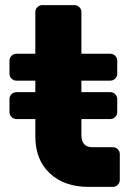

<svg xmlns="http://www.w3.org/2000/svg" viewBox="-20 -730 515 750"><path d="M438 -292Q438 -281 430 -273Q422 -265 411 -265H298V-203Q298 -155 341 -155H421Q432 -155 440 -147Q448 -139 448 -128V-27Q448 -16 440 -8Q432 0 421 0H326Q231 0 174.5 -53Q118 -106 118 -197V-265H44Q33 -265 25 -273Q17 -281 17 -292V-343Q17 -354 25 -362Q33 -370 44 -370H118V-415H44Q33 -415 25 -423Q17 -431 17 -442V-493Q17 -504 25 -512Q33 -520 44 -520H118V-683Q118 -694 126 -702Q134 -710 145 -710H271Q282 -710 290 -702Q298 -694 298 -683V-520H411Q422 -520 430 -512Q438 -504 438 -493V-442Q438 -431 430 -423Q422 -415 411 -415H298V-370H411Q422 -370 430 -362Q438 -354 438 -343Z"/></svg>

Font: Hezaedrus
Style: Bold
Weight: 700
Designer: Hubert & Fischer
Foundry: Hubert & Fischer
Version: Version 1.10;September 3, 2019;FontCreator 11.5.0.2425 64-bi